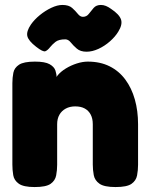

<svg xmlns="http://www.w3.org/2000/svg" viewBox="-20 -748 606 776"><path d="M120 8Q75 8 56 -5.5Q37 -19 33.5 -40Q30 -61 30 -83V-412Q30 -434 34 -454Q38 -474 57 -486.5Q76 -499 121 -499Q162 -499 180.5 -488.5Q199 -478 204 -463Q209 -448 208.5 -435.5Q208 -423 210 -420L202 -414Q201 -429 213.5 -444Q226 -459 246.5 -471.5Q267 -484 290.5 -491.5Q314 -499 335 -499Q385 -499 423 -480Q461 -461 486.5 -426.5Q512 -392 525 -346Q538 -300 538 -246V-82Q538 -60 534 -39Q530 -18 511.5 -5Q493 8 447 8Q401 8 382 -5.5Q363 -19 359 -40Q355 -61 355 -83V-246Q355 -269 346.5 -285Q338 -301 322.5 -309.5Q307 -318 284 -318Q262 -318 245.5 -309Q229 -300 220 -284Q211 -268 211 -246V-82Q211 -60 207 -39Q203 -18 184.5 -5Q166 8 120 8ZM232 -728Q258 -728 271.5 -716Q285 -704 294.5 -692Q304 -680 315 -680Q330 -680 339 -692Q348 -704 358.5 -716Q369 -728 388 -728Q398 -728 408 -724Q418 -720 429 -712Q462 -690 469 -669.5Q476 -649 458 -620Q446 -600 424.5 -581Q403 -562 378 -550.5Q353 -539 330 -539Q305 -539 290.5 -551.5Q276 -564 266 -576.5Q256 -589 244 -589Q217 -589 204 -578.5Q191 -568 183 -558Q173 -545 163.5 -541Q154 -537 126 -559Q95 -583 90.5 -602Q86 -621 105 -649Q119 -669 141 -687Q163 -705 187.5 -716.5Q212 -728 232 -728Z"/></svg>

Font: Fredoka Light
Style: Regular
Weight: 300
Designer: Ben Nathan
Foundry: Milena B. Brandão, Ben Nathan
Version: Version 2.001